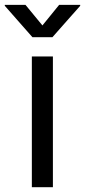

<svg xmlns="http://www.w3.org/2000/svg" viewBox="-57 -777 353 797"><path d="M75.2 0V-542.5H162.6V0ZM48.8 -756.8 119.1 -671.4 188.5 -756.8H275.9V-752.9L160.6 -622.6H77.6L-37.1 -752.9V-756.8Z"/></svg>

Font: Inter 16pt
Style: Regular
Weight: 400
Version: Version 4.001;git-66647c0bb